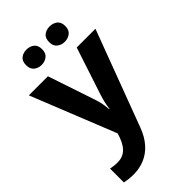

<svg xmlns="http://www.w3.org/2000/svg" viewBox="-296 -836 1160 1160"><g transform="rotate(-45 284.5 -256.0)"><path d="M0 -546H163L266 -239Q271 -224 274.5 -209Q278 -194 280.5 -178Q283 -162 284 -144H287Q290 -170 295.5 -193.5Q301 -217 308 -239L409 -546H569L338 70Q317 126 283.5 164Q250 202 206 221Q162 240 110 240Q85 240 66.5 237.5Q48 235 34 232V114Q45 116 60.5 118Q76 120 93 120Q124 120 146.5 107Q169 94 184 71.5Q199 49 208 23L217 -4ZM117 -686Q117 -721 137 -736.5Q157 -752 184.9 -752Q212.8 -752 233.4 -736.6Q254 -721.2 254 -686.4Q254 -653 233.4 -637Q212.8 -621 184.9 -621Q157 -621 137 -637.2Q117 -653.5 117 -686ZM314 -686Q314 -721 334.1 -736.5Q354.3 -752 382.6 -752Q411 -752 431.5 -736.6Q452 -721.2 452 -686.4Q452 -653 431.4 -637Q410.9 -621 383 -621Q354.5 -621 334.3 -637.2Q314 -653.5 314 -686Z"/></g></svg>

Font: Noto Sans Gujarati
Style: Regular
Weight: 400
Designer: Jelle Bosma - Monotype Design Team, Universal Thirst
Foundry: Monotype Imaging Inc.
Version: Version 2.102